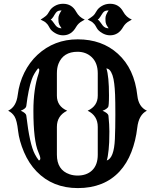

<svg xmlns="http://www.w3.org/2000/svg" viewBox="-20 -967 809 1002"><path d="M22.5 -389.2Q64.9 -409.2 72.5 -471.4Q80.1 -533.7 106.9 -587.9Q133.8 -642.1 175.3 -680.7Q262.7 -761.7 385.7 -761.7Q512.2 -761.7 595.2 -686.5Q681.6 -608.4 696.8 -467.8Q703.1 -409.2 746.6 -389.2Q704.1 -368.2 696.3 -300.3Q688.5 -232.4 665.5 -173.3Q642.6 -114.3 604 -72.3Q523.4 14.6 386.2 14.6Q254.9 14.6 170.9 -72.3Q130.4 -114.3 105.2 -173.3Q80.1 -232.4 74.2 -285.2Q68.4 -337.9 56.4 -358.2Q44.4 -378.4 22.5 -389.2ZM330.6 -389.2Q276.9 -363.3 276.9 -304.7V-159.7Q276.9 -80.1 342.8 -57.6Q362.3 -50.8 385.3 -50.8Q408.2 -50.8 427.5 -57.6Q446.8 -64.5 460.9 -78.1Q490.2 -106.4 490.2 -159.7V-304.7Q490.2 -363.3 437.5 -389.2Q490.2 -413.6 490.2 -467.8V-584.5Q490.2 -638.7 458.5 -668.9Q428.7 -696.8 384.8 -696.8Q310.1 -696.8 285.2 -634.3Q276.9 -613.3 276.9 -584.5V-467.8Q276.9 -412.6 330.6 -389.2ZM535.2 -610.4Q548.8 -569.3 548.8 -469.2Q548.8 -412.6 543.9 -407.2Q539.1 -401.9 534.2 -398.4Q525.4 -392.6 515.1 -389.2Q544.4 -376 545.9 -363.8Q550.8 -315.9 550.8 -281Q550.8 -246.1 549.8 -224.9Q548.8 -203.6 546.9 -185.5Q543 -147 537.1 -129.4Q575.2 -141.1 579.6 -242.2Q582 -298.8 582 -368.4Q582 -438 580.6 -472.9Q579.1 -507.8 576.2 -530.3Q570.3 -582 551.8 -602.1Q546.4 -607.9 535.2 -610.4ZM183.1 -129.4Q190.4 -132.3 190.4 -139.6Q190.4 -150.4 180.2 -173.3Q154.3 -232.4 154.3 -389.2Q154.3 -503.4 181.6 -583.5Q185.1 -595.7 185.1 -602.1Q185.1 -608.4 178.7 -610.4Q155.8 -581.5 146 -553.2Q127.9 -501.5 117.2 -413.1Q115.7 -400.4 88.4 -389.2Q115.7 -377 117.2 -364.3Q134.8 -212.9 162.1 -162.1Q171.4 -144 183.1 -129.4ZM451.7 -857.4 437.5 -864.7Q454.1 -875 464.1 -883.1Q474.1 -891.1 483.2 -908Q492.2 -924.8 511.7 -936Q531.2 -947.3 554.2 -947.3Q600.6 -947.3 623 -905.8Q638.7 -877 668 -864.7L655.3 -857.4Q634.8 -846.7 623 -826.7Q598.6 -782.7 554.2 -782.7Q532.7 -782.7 512.7 -794.7Q492.7 -806.6 485.1 -820.8Q477.5 -835 472.9 -840.6Q468.3 -846.2 463.1 -850.3Q458 -854.5 451.7 -857.4ZM377.4 -826.7Q353 -782.7 309.1 -782.7Q287.1 -782.7 267.1 -794.7Q247.1 -806.6 239.5 -820.8Q231.9 -835 227.3 -840.6Q222.7 -846.2 217.5 -850.3Q212.4 -854.5 206.1 -857.4L191.9 -864.7Q208.5 -875 218.5 -883.1Q228.5 -891.1 237.5 -908Q246.6 -924.8 266.1 -936Q285.6 -947.3 309.1 -947.3Q355 -947.3 377.4 -905.8Q393.1 -877 422.4 -864.7L409.7 -857.4Q389.2 -846.7 377.4 -826.7ZM546.9 -912.6Q537.1 -912.6 529.8 -910.2Q522.5 -907.7 517.1 -900.4Q511.7 -893.1 509.3 -888.7Q506.8 -884.3 503.4 -879.4Q495.6 -867.2 490.2 -864.7Q497.1 -860.8 502.7 -852.1Q508.3 -843.3 516.1 -834Q527.8 -819.3 546.9 -819.3Q543.9 -824.2 541 -828.4Q538.1 -832.5 535.6 -837.2Q533.2 -841.8 531.7 -848.4Q530.3 -855 530.3 -871.8Q530.3 -888.7 546.9 -912.6ZM301.3 -912.6Q291.5 -912.6 284.2 -910.2Q276.9 -907.7 271.5 -900.4Q266.1 -893.1 263.7 -888.7Q261.2 -884.3 258.3 -879.4Q250 -867.2 244.6 -864.7Q251.5 -860.8 257.1 -852.1Q262.7 -843.3 270.5 -834Q282.2 -819.3 301.3 -819.3Q298.3 -824.2 295.4 -828.4Q292.5 -832.5 290 -837.2Q287.6 -841.8 286.1 -848.4Q284.7 -855 284.7 -871.8Q284.7 -888.7 301.3 -912.6Z"/></svg>

Font: Rye
Style: Regular
Weight: 400
Designer: Nicole Fally
Foundry: Nicole Fally
Version: Version 1.001